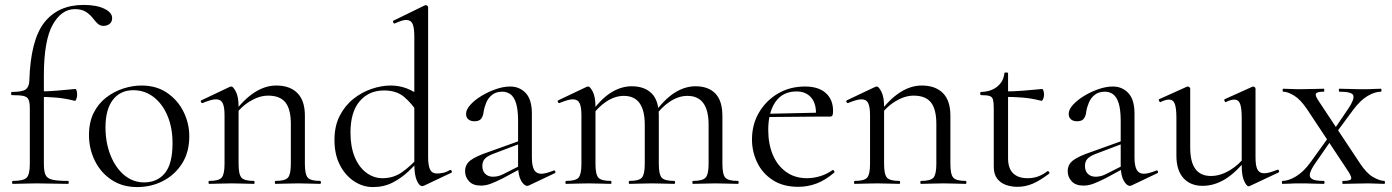

<svg xmlns="http://www.w3.org/2000/svg" viewBox="-20 -746 5649 779"><path d="M32 0Q29 0 29 -6Q29 -12 32 -12Q75 -12 88 -25Q101 -38 101 -81V-306Q101 -330 96 -341.5Q91 -353 76 -356.5Q61 -360 28 -360Q25 -360 25 -366.5Q25 -373 28 -373Q70 -373 84 -383Q98 -393 99 -418Q104 -584 160 -655Q216 -726 319 -726Q372 -726 403.5 -710.5Q435 -695 435 -673Q435 -657 424.5 -649Q414 -641 400 -641Q388 -641 379.5 -647.5Q371 -654 361 -667Q346 -687 328.5 -698Q311 -709 284 -709Q229 -709 193.5 -645Q158 -581 158 -439V-81Q158 -52 164.5 -37Q171 -22 192 -17Q213 -12 256 -12Q259 -12 259 -6Q259 0 256 0Q223 0 192 -1Q161 -2 128 -2Q102 -2 76.5 -1Q51 0 32 0ZM283 -337Q244 -347 208.5 -350Q173 -353 133 -353V-375Q172 -375 208.5 -378Q245 -381 286 -385Q289 -385 291 -378Q293 -371 293 -361Q293 -354 290 -345Q287 -336 283 -337Z M536 13Q477 13 433 -16Q389 -45 365 -93.5Q341 -142 341 -198Q341 -250 360 -288Q379 -326 411 -350.5Q443 -375 480.5 -387Q518 -399 554 -399Q615 -399 658.5 -369Q702 -339 725 -292Q748 -245 748 -193Q748 -129 719 -83Q690 -37 642 -12Q594 13 536 13ZM565 -6Q618 -6 649 -43.5Q680 -81 680 -165Q680 -228 659.5 -276.5Q639 -325 603 -352.5Q567 -380 521 -380Q468 -380 438 -341Q408 -302 408 -229Q408 -168 428 -117Q448 -66 483.5 -36Q519 -6 565 -6Z M1098 0Q1095 0 1095 -6Q1095 -12 1098 -12Q1137 -12 1148.5 -25.5Q1160 -39 1160 -81V-243Q1160 -303 1138 -330.5Q1116 -358 1068 -358Q1032 -358 994 -335Q956 -312 929 -272L925 -284Q969 -343 1012.5 -371Q1056 -399 1101 -399Q1156 -399 1186.5 -368.5Q1217 -338 1217 -277V-81Q1217 -39 1228.5 -25.5Q1240 -12 1279 -12Q1282 -12 1282 -6Q1282 0 1279 0Q1262 0 1238.5 -1Q1215 -2 1189 -2Q1163 -2 1139 -1Q1115 0 1098 0ZM829 0Q826 0 826 -6Q826 -12 829 -12Q868 -12 879.5 -25.5Q891 -39 891 -81V-279Q891 -312 883.5 -327.5Q876 -343 856 -343Q846 -343 832.5 -339Q819 -335 802 -328Q798 -327 795.5 -332Q793 -337 797 -339L913 -394Q916 -395 919 -395Q926 -395 937 -374Q948 -353 948 -313V-81Q948 -39 959.5 -25.5Q971 -12 1010 -12Q1013 -12 1013 -6Q1013 0 1010 0Q993 0 969.5 -1Q946 -2 920 -2Q894 -2 870 -1Q846 0 829 0Z M1493 13Q1452 13 1416 -11Q1380 -35 1358.5 -77.5Q1337 -120 1337 -178Q1337 -235 1358.5 -276.5Q1380 -318 1414 -345Q1448 -372 1488 -385.5Q1528 -399 1565 -399Q1600 -399 1631 -387Q1662 -375 1687 -354L1676 -287Q1651 -326 1620 -352.5Q1589 -379 1538 -379Q1477 -379 1439.5 -335.5Q1402 -292 1402 -208Q1402 -151 1419 -109.5Q1436 -68 1466 -45.5Q1496 -23 1532 -23Q1577 -23 1612 -48Q1647 -73 1678 -108L1686 -101Q1665 -77 1637 -50.5Q1609 -24 1573.5 -5.5Q1538 13 1493 13ZM1717 -717V-110Q1717 -74 1725 -58Q1733 -42 1753 -42Q1763 -42 1776.5 -44.5Q1790 -47 1805 -56Q1810 -58 1812.5 -52.5Q1815 -47 1811 -45L1701 7Q1697 9 1693 9Q1681 9 1671 -14Q1661 -37 1661 -81V-597Q1661 -633 1654 -649Q1647 -665 1628 -665Q1619 -665 1608.5 -661.5Q1598 -658 1582 -651Q1578 -649 1575.5 -655Q1573 -661 1576 -662L1703 -724Q1705 -725 1708 -725Q1711 -725 1714 -722.5Q1717 -720 1717 -717Z M2127 6Q2123 8 2119 8Q2106 8 2094 -13.5Q2082 -35 2082 -76V-255Q2082 -302 2073.5 -328Q2065 -354 2050.5 -364Q2036 -374 2018 -374Q1993 -374 1977 -361.5Q1961 -349 1953 -330Q1945 -311 1942 -292Q1941 -278 1933.5 -266Q1926 -254 1905 -254Q1889 -254 1880 -262Q1871 -270 1871 -284Q1871 -302 1889 -321.5Q1907 -341 1934.5 -357.5Q1962 -374 1992.5 -384.5Q2023 -395 2050 -395Q2088 -395 2113 -368.5Q2138 -342 2138 -285V-108Q2138 -73 2147 -57Q2156 -41 2176 -41Q2194 -41 2226 -54Q2231 -56 2233 -50.5Q2235 -45 2230 -43ZM1931 7Q1899 7 1883 -10.5Q1867 -28 1867 -51Q1867 -79 1889 -95.5Q1911 -112 1961 -129L2092 -176L2095 -165L1979 -121Q1956 -112 1946.5 -101Q1937 -90 1937 -73Q1937 -52 1949 -40.5Q1961 -29 1980 -29Q1991 -29 2001 -31.5Q2011 -34 2021 -39L2106 -82L2108 -70L2021 -23Q1991 -8 1971 -0.5Q1951 7 1931 7Z M2792 0Q2789 0 2789 -6Q2789 -12 2792 -12Q2831 -12 2843 -25.5Q2855 -39 2855 -81V-240Q2855 -357 2769 -357Q2733 -357 2697.5 -333.5Q2662 -310 2635 -270L2631 -282Q2674 -342 2716 -369Q2758 -396 2802 -396Q2854 -396 2882.5 -366.5Q2911 -337 2911 -275V-81Q2911 -39 2922.5 -25.5Q2934 -12 2974 -12Q2977 -12 2977 -6Q2977 0 2974 0Q2957 0 2933 -1Q2909 -2 2883 -2Q2857 -2 2833.5 -1Q2810 0 2792 0ZM2534 0Q2531 0 2531 -6Q2531 -12 2534 -12Q2573 -12 2584.5 -25.5Q2596 -39 2596 -81V-240Q2596 -357 2511 -357Q2475 -357 2439.5 -333.5Q2404 -310 2377 -270L2373 -282Q2415 -342 2457 -369Q2499 -396 2543 -396Q2595 -396 2624 -367Q2653 -338 2653 -277V-81Q2653 -39 2664.5 -25.5Q2676 -12 2716 -12Q2719 -12 2719 -6Q2719 0 2716 0Q2698 0 2674.5 -1Q2651 -2 2625 -2Q2599 -2 2575 -1Q2551 0 2534 0ZM2277 0Q2274 0 2274 -6Q2274 -12 2277 -12Q2316 -12 2327.5 -25.5Q2339 -39 2339 -81V-279Q2339 -312 2331.5 -327.5Q2324 -343 2304 -343Q2294 -343 2280.5 -339Q2267 -335 2250 -328Q2246 -327 2243.5 -332Q2241 -337 2245 -339L2361 -394Q2364 -395 2367 -395Q2374 -395 2385 -374Q2396 -353 2396 -313V-81Q2396 -39 2407.5 -25.5Q2419 -12 2458 -12Q2461 -12 2461 -6Q2461 0 2458 0Q2441 0 2417.5 -1Q2394 -2 2368 -2Q2342 -2 2318 -1Q2294 0 2277 0Z M3219 12Q3157 12 3115 -15.5Q3073 -43 3052 -87Q3031 -131 3031 -180Q3031 -241 3059.5 -289.5Q3088 -338 3136.5 -366.5Q3185 -395 3246 -395Q3301 -395 3330.5 -368.5Q3360 -342 3360 -296Q3360 -285 3358 -279Q3356 -273 3348 -273H3290Q3294 -322 3272.5 -348.5Q3251 -375 3212 -375Q3156 -375 3126.5 -333Q3097 -291 3097 -219Q3097 -162 3115.5 -118Q3134 -74 3169.5 -48.5Q3205 -23 3254 -23Q3280 -23 3307 -31Q3334 -39 3358 -56Q3360 -58 3363.5 -53.5Q3367 -49 3365 -46Q3329 -15 3293 -1.5Q3257 12 3219 12ZM3079 -271 3078 -284 3306 -289V-273Z M3717 0Q3714 0 3714 -6Q3714 -12 3717 -12Q3756 -12 3767.5 -25.5Q3779 -39 3779 -81V-243Q3779 -303 3757 -330.5Q3735 -358 3687 -358Q3651 -358 3613 -335Q3575 -312 3548 -272L3544 -284Q3588 -343 3631.5 -371Q3675 -399 3720 -399Q3775 -399 3805.5 -368.5Q3836 -338 3836 -277V-81Q3836 -39 3847.5 -25.5Q3859 -12 3898 -12Q3901 -12 3901 -6Q3901 0 3898 0Q3881 0 3857.5 -1Q3834 -2 3808 -2Q3782 -2 3758 -1Q3734 0 3717 0ZM3448 0Q3445 0 3445 -6Q3445 -12 3448 -12Q3487 -12 3498.5 -25.5Q3510 -39 3510 -81V-279Q3510 -312 3502.5 -327.5Q3495 -343 3475 -343Q3465 -343 3451.5 -339Q3438 -335 3421 -328Q3417 -327 3414.5 -332Q3412 -337 3416 -339L3532 -394Q3535 -395 3538 -395Q3545 -395 3556 -374Q3567 -353 3567 -313V-81Q3567 -39 3578.5 -25.5Q3590 -12 3629 -12Q3632 -12 3632 -6Q3632 0 3629 0Q3612 0 3588.5 -1Q3565 -2 3539 -2Q3513 -2 3489 -1Q3465 0 3448 0Z M4108 12Q4084 12 4062 4.5Q4040 -3 4026 -21Q4012 -39 4012 -70V-305Q4012 -329 4009 -341Q4006 -353 3995 -356.5Q3984 -360 3961 -360Q3957 -360 3957 -366.5Q3957 -373 3961 -373Q4001 -374 4026.5 -395Q4052 -416 4055 -449Q4055 -452 4062.5 -452Q4070 -452 4070 -449V-104Q4070 -63 4090.5 -43Q4111 -23 4149 -23Q4175 -23 4195.5 -31.5Q4216 -40 4229 -51Q4233 -53 4236.5 -48.5Q4240 -44 4236 -41Q4199 -13 4169.5 -0.5Q4140 12 4108 12ZM4205 -337Q4166 -347 4130 -350Q4094 -353 4053 -353V-375Q4093 -375 4130 -378Q4167 -381 4209 -385Q4211 -385 4213.5 -378Q4216 -371 4216 -361Q4216 -354 4212.5 -345Q4209 -336 4205 -337Z M4572 6Q4568 8 4564 8Q4551 8 4539 -13.5Q4527 -35 4527 -76V-255Q4527 -302 4518.5 -328Q4510 -354 4495.5 -364Q4481 -374 4463 -374Q4438 -374 4422 -361.5Q4406 -349 4398 -330Q4390 -311 4387 -292Q4386 -278 4378.5 -266Q4371 -254 4350 -254Q4334 -254 4325 -262Q4316 -270 4316 -284Q4316 -302 4334 -321.5Q4352 -341 4379.5 -357.5Q4407 -374 4437.5 -384.5Q4468 -395 4495 -395Q4533 -395 4558 -368.5Q4583 -342 4583 -285V-108Q4583 -73 4592 -57Q4601 -41 4621 -41Q4639 -41 4671 -54Q4676 -56 4678 -50.5Q4680 -45 4675 -43ZM4376 7Q4344 7 4328 -10.5Q4312 -28 4312 -51Q4312 -79 4334 -95.5Q4356 -112 4406 -129L4537 -176L4540 -165L4424 -121Q4401 -112 4391.5 -101Q4382 -90 4382 -73Q4382 -52 4394 -40.5Q4406 -29 4425 -29Q4436 -29 4446 -31.5Q4456 -34 4466 -39L4551 -82L4553 -70L4466 -23Q4436 -8 4416 -0.5Q4396 7 4376 7Z M4859 8Q4810 8 4781.5 -23.5Q4753 -55 4753 -115V-268Q4753 -307 4746.5 -324.5Q4740 -342 4723 -342Q4709 -342 4689 -332Q4685 -331 4682.5 -337Q4680 -343 4684 -344L4795 -394Q4797 -395 4799 -395Q4802 -395 4805.5 -392.5Q4809 -390 4809 -387V-148Q4809 -89 4830 -60.5Q4851 -32 4893 -32Q4931 -32 4969.5 -55Q5008 -78 5037 -117L5042 -106Q4996 -47 4951.5 -19.5Q4907 8 4859 8ZM5074 -387V-107Q5074 -73 5082 -58Q5090 -43 5109 -43Q5119 -43 5131.5 -46.5Q5144 -50 5162 -57Q5167 -59 5169 -53.5Q5171 -48 5167 -46L5050 9Q5048 10 5046 10Q5038 10 5028 -11.5Q5018 -33 5018 -73V-268Q5018 -307 5011.5 -324.5Q5005 -342 4988 -342Q4974 -342 4954 -332Q4950 -331 4948 -337Q4946 -343 4950 -344L5061 -394Q5063 -395 5064 -395Q5067 -395 5070.5 -392.5Q5074 -390 5074 -387Z M5429 0Q5426 0 5426 -6Q5426 -12 5429 -12Q5459 -12 5462 -20Q5465 -28 5450 -51L5283 -303Q5256 -343 5230 -358.5Q5204 -374 5186 -374Q5184 -374 5184 -380Q5184 -386 5186 -386Q5201 -386 5217 -385Q5233 -384 5248 -384Q5281 -384 5306 -385Q5331 -386 5351 -386Q5353 -386 5353 -380Q5353 -374 5351 -374Q5323 -374 5319 -366Q5315 -358 5331 -335L5498 -83Q5525 -42 5552 -27Q5579 -12 5597 -12Q5599 -12 5599 -6Q5599 0 5597 0Q5582 0 5565 -1Q5548 -2 5533 -2Q5499 -2 5474.5 -1Q5450 0 5429 0ZM5183 0Q5181 0 5181 -6Q5181 -12 5183 -12Q5208 -12 5238.5 -30.5Q5269 -49 5296 -86L5376 -197L5388 -187L5314 -80Q5299 -58 5295 -42.5Q5291 -27 5303.5 -19.5Q5316 -12 5351 -12Q5354 -12 5354 -6Q5354 0 5351 0Q5328 0 5306.5 -1Q5285 -2 5251 -2Q5229 -2 5215.5 -1Q5202 0 5183 0ZM5391 -193 5381 -203 5451 -306Q5475 -342 5471 -358Q5467 -374 5414 -374Q5412 -374 5412 -380Q5412 -386 5414 -386Q5438 -386 5459.5 -385Q5481 -384 5515 -384Q5537 -384 5550.5 -385Q5564 -386 5583 -386Q5585 -386 5585 -380Q5585 -374 5583 -374Q5558 -374 5528.5 -356.5Q5499 -339 5470 -300Z"/></svg>

Font: Cormorant Light
Style: Regular
Weight: 400
Version: Version 4.000